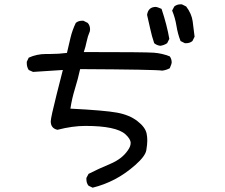

<svg xmlns="http://www.w3.org/2000/svg" viewBox="-20 -803 1040 889"><path d="M409 66 390 57Q380 45 380 27V21L390 2Q435 -21 490 -44Q545 -67 572 -107Q585 -125 585 -141Q585 -159 561 -181Q518 -220 375 -220Q316 -220 246 -202Q215 -209 215 -241Q215 -258 242 -365L271 -479L133 -470L113 -479Q104 -493 104 -510V-517L113 -536Q150 -553 193 -553H211Q251 -553 290 -558Q298 -593 306.5 -628.5Q315 -664 331 -697Q343 -707 360 -707H366L386 -697Q397 -685 397 -667L396 -658Q386 -635 381 -610Q376 -585 368 -562Q653 -562 692 -559Q731 -556 766 -542Q775 -530 775 -513Q775 -508 766 -487Q749 -478 731 -476Q702 -481 351 -483Q341 -437 327 -392Q313 -347 306 -300Q464 -292 521.5 -281.5Q579 -271 616 -242.5Q653 -214 659 -184Q662 -169 662 -152Q662 -135 657.5 -107.5Q653 -80 606.5 -39Q560 2 511 27.5Q462 53 409 66ZM722 -591Q706 -593 694 -603Q683 -635 676 -668Q669 -701 661 -734Q666 -771 702 -771Q707 -771 728 -762Q753 -687 764 -623L754 -603Q739 -593 722 -591ZM842 -603H836L816 -613Q803 -646 797 -683.5Q791 -721 777 -754L787 -773Q799 -783 816 -783H822L842 -773Q867 -740 872 -705Q877 -670 881 -633L871 -613Q859 -603 842 -603Z"/></svg>

Font: Xiaolai Mono SC
Style: Regular
Weight: 400
Monospace: yes
Designer: LXGW / Nozomi Seto
Version: Version 3.113;September 30, 2024